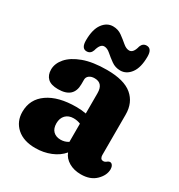

<svg xmlns="http://www.w3.org/2000/svg" viewBox="-156 -743 802 859"><g transform="rotate(30 245.0 -313.0)"><path d="M19.5 -102Q19.5 -167.5 72.8 -204.5Q126 -241.5 218.5 -241.5Q245.5 -241.5 269 -237V-342Q269 -393.5 225 -393.5Q208 -393.5 197.2 -385.5Q186.5 -377.5 186.5 -364V-341Q186.5 -269 106.5 -269Q70 -269 53 -285.2Q36 -301.5 36 -330Q36 -361.5 60.5 -389.8Q85 -418 133.5 -435.8Q182 -453.5 254.5 -453.5Q343 -453.5 384.5 -418.5Q426 -383.5 426 -322V-112.5Q426 -104.5 429.8 -98Q433.5 -91.5 443.5 -91.5Q452 -91.5 459.5 -98.5Q466 -103.5 471.5 -103.5Q480 -103.5 485 -95.5Q490 -87.5 490 -76.5Q490 -45 462 -17.5Q434 10 385.5 10Q349.5 10 323.2 -5.5Q297 -21 287.5 -46.5Q265 -19.5 228.5 -4.8Q192 10 150 10Q89 10 54.2 -21.2Q19.5 -52.5 19.5 -102ZM177 -133.5Q177 -107 191.2 -93Q205.5 -79 229.5 -79Q251 -79 269 -90.5V-184.5Q252.5 -191.5 233 -191.5Q207.5 -191.5 192.2 -175.8Q177 -160 177 -133.5ZM306 -480.5Q280 -480.5 259.8 -495Q239.5 -509.5 223 -524Q206.5 -538.5 191 -538.5Q170.5 -538.5 160.5 -500.5Q153 -479.5 132.5 -479.5Q106 -479.5 106 -521Q106 -577.5 127.5 -606.8Q149 -636 180.5 -636Q206.5 -636 226.5 -621.5Q246.5 -607 263.2 -592.5Q280 -578 295.5 -578Q317 -578 326 -616Q334 -636.5 353.5 -636.5Q381 -636.5 381 -595.5Q381 -538.5 359.2 -509.5Q337.5 -480.5 306 -480.5Z"/></g></svg>

Font: Fraunces 144pt S100
Style: Bold
Weight: 700
Version: Version 1.000; ttfautohint (v1.8.3)